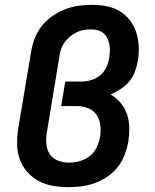

<svg xmlns="http://www.w3.org/2000/svg" viewBox="-20 -763 640 791"><path d="M262 8Q229 8 197.5 2.5Q166 -3 139 -17.5Q112 -32 92 -55Q72 -78 61.5 -107Q51 -136 50.5 -168.5Q50 -201 55 -233L108 -548Q112 -576 122.5 -603.5Q133 -631 151 -654.5Q169 -678 194 -695.5Q219 -713 246.5 -724Q274 -735 302 -739Q330 -743 358 -743H359Q389 -743 418.5 -737.5Q448 -732 472.5 -717.5Q497 -703 514.5 -680.5Q532 -658 541 -630.5Q550 -603 551.5 -573Q553 -543 548 -513Q544 -491 536 -468.5Q528 -446 513 -428Q498 -410 477.5 -396.5Q457 -383 436 -374Q459 -360 476.5 -339.5Q494 -319 503 -293Q512 -267 512.5 -238.5Q513 -210 509 -181Q504 -154 494 -126.5Q484 -99 466 -76Q448 -53 423.5 -36Q399 -19 371.5 -9Q344 1 316.5 4.5Q289 8 262 8ZM264 -93Q286 -93 308 -99Q330 -105 348.5 -119Q367 -133 377.5 -154.5Q388 -176 392 -198Q396 -222 393.5 -246Q391 -270 378.5 -289Q366 -308 344 -317Q322 -326 298 -326H232L249 -427H314Q335 -427 355.5 -433Q376 -439 392.5 -452.5Q409 -466 418 -486Q427 -506 430 -526Q432 -539 432.5 -553.5Q433 -568 430.5 -581Q428 -594 422 -606Q416 -618 406 -626.5Q396 -635 382.5 -638.5Q369 -642 355 -642Q340 -642 325 -639.5Q310 -637 295.5 -630Q281 -623 268.5 -612.5Q256 -602 246.5 -589Q237 -576 232 -561.5Q227 -547 225 -532L173 -217Q169 -193 171 -169.5Q173 -146 185 -128Q197 -110 218.5 -101.5Q240 -93 264 -93Z"/></svg>

Font: Iosevka Curly Extended
Style: Bold Italic
Weight: 700
Width: 7
Italic angle: -9°
Monospace: yes
Designer: Belleve Invis
Foundry: Belleve Invis
Version: Version 11.1.0; ttfautohint (v1.8.3)